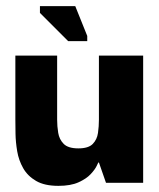

<svg xmlns="http://www.w3.org/2000/svg" viewBox="-20 -595 516 625"><path d="M170 10Q125 10 97.5 -6Q70 -22 55.5 -47.5Q41 -73 36 -102.5Q31 -132 30.5 -159.5Q30 -187 30 -206V-414H166V-205Q166 -184 169.5 -162.5Q173 -141 187.5 -126.5Q202 -112 235 -112Q268 -112 282 -126.5Q296 -141 299 -162.5Q302 -184 302 -205V-414H446V0H325L302 -66H300Q300 -66 294.5 -54.5Q289 -43 275 -28Q261 -13 235.5 -1.5Q210 10 170 10ZM202 -461 110 -553V-575H225L264 -478V-461Z"/></svg>

Font: Darker Grotesque Black
Style: Regular
Weight: 900
Designer: Gabriel Lam
Foundry: TypeRant
Version: Version 1.000;gftools[0.9.28]